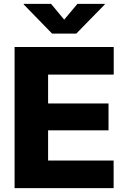

<svg xmlns="http://www.w3.org/2000/svg" viewBox="-20 -970 651 990"><path d="M55.2 0V-727.5H566.4V-585.4H228V-436.5H539.6V-297.9H228V-142.1H565.9V0ZM243.2 -950.2 311 -868.7 379.4 -950.2H520.5V-947.3L373.5 -796.9H248.5L102.1 -947.3V-950.2Z"/></svg>

Font: Inter 17pt ExtraBold
Style: Regular
Weight: 800
Version: Version 4.001;git-66647c0bb